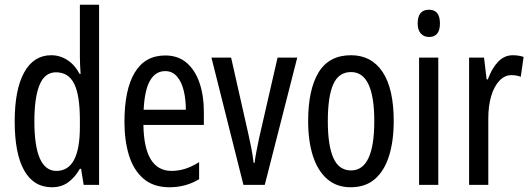

<svg xmlns="http://www.w3.org/2000/svg" viewBox="-20 -780 2238 810"><path d="M199 10Q122 10 82 -61Q42 -132 42 -268Q42 -402 82 -474.5Q122 -547 196 -547Q233 -547 264.5 -526.5Q296 -506 316 -468H320Q317 -513 317 -542V-760H398V0H333L322 -68H317Q295 -30 266.5 -10Q238 10 199 10ZM218 -59Q317 -59 317 -244V-274Q317 -378 293 -426.5Q269 -475 216 -475Q169 -475 147 -422Q125 -369 125 -268Q125 -59 218 -59Z M677 -546Q732 -546 768 -514.5Q804 -483 822 -429.5Q840 -376 840 -309V-253H585Q588 -59 704 -59Q733 -59 761.5 -68Q790 -77 820 -96V-24Q764 10 695 10Q627 10 585 -26.5Q543 -63 524 -125Q505 -187 505 -265Q505 -402 548.5 -474Q592 -546 677 -546ZM677 -480Q636 -480 613 -440Q590 -400 586 -317H764Q764 -361 755 -398Q746 -435 726.5 -457.5Q707 -480 677 -480Z M1007 0 872 -537H955L1027 -218Q1034 -188 1040 -157Q1046 -126 1050 -93H1054Q1056 -110 1061 -137Q1066 -164 1073 -197L1151 -537H1234L1097 0Z M1641 -269Q1641 -186 1621.5 -123Q1602 -60 1562 -25Q1522 10 1459 10Q1400 10 1360 -25Q1320 -60 1300 -122.5Q1280 -185 1280 -269Q1280 -402 1324 -474.5Q1368 -547 1461 -547Q1547 -547 1594 -476.5Q1641 -406 1641 -269ZM1363 -269Q1363 -166 1386.5 -113.5Q1410 -61 1461 -61Q1559 -61 1559 -269Q1559 -476 1461 -476Q1409 -476 1386 -424.5Q1363 -373 1363 -269Z M1790 -739Q1836 -739 1836 -681Q1836 -624 1790 -624Q1768 -624 1755 -639Q1742 -654 1742 -681Q1742 -739 1790 -739ZM1829 -537V0H1748V-537Z M2143 -547Q2167 -547 2189 -540L2177 -456Q2160 -463 2137 -463Q2109 -463 2086.5 -439Q2064 -415 2052 -374Q2040 -333 2040 -280V0H1959V-537H2022L2033 -445H2038Q2055 -492 2081.5 -519.5Q2108 -547 2143 -547Z"/></svg>

Font: Noto Sans Sinhala UI ExtraCondensed
Style: Regular
Weight: 400
Width: 2
Designer: Jelle Bosma - Monotype Design Team
Foundry: Monotype Imaging Inc.
Version: Version 2.006; ttfautohint (v1.8.4.7-5d5b)